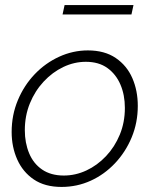

<svg xmlns="http://www.w3.org/2000/svg" viewBox="-20 -728 609 758"><path d="M223 10Q157 10 113.5 -19.5Q70 -49 48 -98.5Q26 -148 26 -207Q26 -274 50.5 -332.5Q75 -391 117 -435Q159 -479 213.5 -504Q268 -529 327 -529Q393 -529 437 -499Q481 -469 502.5 -419.5Q524 -370 524 -310Q524 -244 500 -186Q476 -128 434 -83.5Q392 -39 338 -14.5Q284 10 223 10ZM232 -35Q278 -35 321 -55Q364 -75 398.5 -111.5Q433 -148 453 -196.5Q473 -245 473 -302Q473 -353 455.5 -394Q438 -435 404 -459.5Q370 -484 319 -484Q273 -484 230 -463.5Q187 -443 152.5 -406Q118 -369 98 -320Q78 -271 78 -214Q78 -164 95 -123Q112 -82 146.5 -58.5Q181 -35 232 -35ZM227 -671 235 -708H507L499 -671Z"/></svg>

Font: Raleway Thin Light
Style: Italic
Weight: 300
Italic angle: -12°
Version: Version 4.026